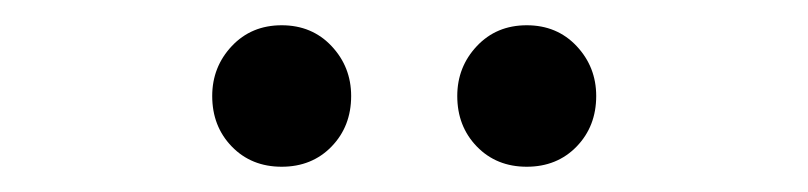

<svg xmlns="http://www.w3.org/2000/svg" viewBox="-20 -720 640 152"><path d="M203 -588Q179 -588 163.5 -604Q148 -620 148 -644Q148 -667 163.5 -683.5Q179 -700 203 -700Q227 -700 242.5 -683.5Q258 -667 258 -644Q258 -620 242.5 -604Q227 -588 203 -588ZM397 -588Q373 -588 357.5 -604Q342 -620 342 -644Q342 -667 357.5 -683.5Q373 -700 397 -700Q421 -700 436.5 -683.5Q452 -667 452 -644Q452 -620 436.5 -604Q421 -588 397 -588Z"/></svg>

Font: Source Code Pro
Style: Regular
Weight: 400
Monospace: yes
Designer: Paul D. Hunt, Teo Tuominen
Foundry: Adobe Systems Incorporated
Version: Version 2.030;PS 1.000;hotconv 16.6.51;makeotf.lib2.5.65220